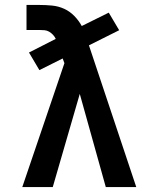

<svg xmlns="http://www.w3.org/2000/svg" viewBox="-20 -755 640 775"><path d="M70 0 240 -500 233 -519 139 -472 97 -543 205 -598Q201 -607 194 -614.5Q187 -622 178.5 -627Q170 -632 160 -633Q150 -634 139 -634H87V-735H139Q165 -735 190.5 -732.5Q216 -730 239 -719.5Q262 -709 280 -690.5Q298 -672 310 -650L419 -704L461 -633L339 -572L530 0H407L302 -376L193 0Z"/></svg>

Font: Iosevka HT Extended
Style: Bold
Weight: 700
Width: 7
Monospace: yes
Designer: Belleve Invis
Foundry: Belleve Invis
Version: Version 32.3.0; ttfautohint (v1.8.4)